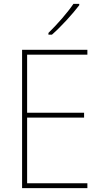

<svg xmlns="http://www.w3.org/2000/svg" viewBox="-20 -971 528 991"><path d="M389 -944V-951H359C328 -905 275 -845 230 -801V-792H248C296 -834 354 -898 389 -944ZM431 0V-25H120V-364H414V-389H120V-689H431V-714H94V0Z"/></svg>

Font: Noto Sans Sinhala UI SemiCondensed Thin
Style: Regular
Weight: 100
Width: 4
Designer: Jelle Bosma - Monotype Design Team
Foundry: Monotype Imaging Inc.
Version: Version 2.006